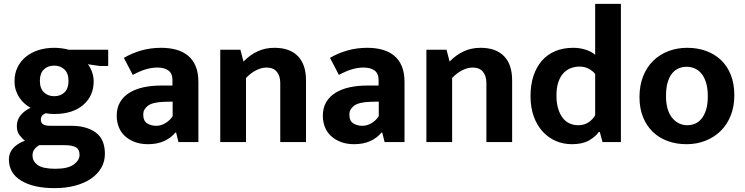

<svg xmlns="http://www.w3.org/2000/svg" viewBox="-20 -734 3849 992"><path d="M55 -315Q55 -354 70.5 -386Q86 -418 113.5 -440.5Q141 -463 178.5 -475Q216 -487 261 -487Q278 -487 298 -484.5Q318 -482 335 -477H539V-393H496L434 -402Q447 -386 455.5 -362Q464 -338 464 -314Q464 -238 409.5 -191.5Q355 -145 260 -145Q235 -145 216 -149Q191 -139 191 -116Q191 -100 202 -92Q213 -84 241 -84H348Q427 -84 474.5 -49.5Q522 -15 522 61Q522 100 503.5 132.5Q485 165 451 188.5Q417 212 369 225Q321 238 262 238Q153 238 89.5 199.5Q26 161 26 89Q26 56 48 31.5Q70 7 109 -7Q95 -17 81 -35.5Q67 -54 67 -82Q67 -115 87 -139Q107 -163 138 -177Q123 -185 108.5 -197.5Q94 -210 82 -227Q70 -244 62.5 -266Q55 -288 55 -315ZM183 16Q168 24 158 37Q148 50 148 70Q148 99 174.5 118.5Q201 138 266 138Q331 138 361 116Q391 94 391 66Q391 38 372 27Q353 16 313 16ZM334 -316Q334 -355 313 -375Q292 -395 260 -395Q227 -395 206.5 -375Q186 -355 186 -317Q186 -277 207 -257Q228 -237 260 -237Q293 -237 313.5 -257Q334 -277 334 -316Z M620 -435Q663 -460 711 -473.5Q759 -487 813 -487Q856 -487 891.5 -477Q927 -467 952.5 -445.5Q978 -424 991.5 -390.5Q1005 -357 1005 -310V0H902L890 -49H886Q863 -21 827.5 -5Q792 11 745 11Q706 11 676 -0.5Q646 -12 625 -31.5Q604 -51 593.5 -78Q583 -105 583 -136Q583 -177 600.5 -206.5Q618 -236 649 -255Q680 -274 721.5 -283Q763 -292 811 -292H871V-321Q871 -354 850.5 -369.5Q830 -385 793 -385Q764 -385 733.5 -376Q703 -367 666 -347ZM872 -209 829 -208Q768 -206 744 -187.5Q720 -169 720 -143Q720 -109 740.5 -96.5Q761 -84 787 -84Q813 -84 836.5 -99Q860 -114 872 -134Z M1251 0H1118V-477H1222L1238 -416Q1271 -450 1310.5 -468.5Q1350 -487 1398 -487Q1477 -487 1519 -444Q1561 -401 1561 -319V0H1428V-305Q1428 -342 1410 -363.5Q1392 -385 1357 -385Q1331 -385 1302.5 -370.5Q1274 -356 1251 -331Z M1685 -435Q1728 -460 1776 -473.5Q1824 -487 1878 -487Q1921 -487 1956.5 -477Q1992 -467 2017.5 -445.5Q2043 -424 2056.5 -390.5Q2070 -357 2070 -310V0H1967L1955 -49H1951Q1928 -21 1892.5 -5Q1857 11 1810 11Q1771 11 1741 -0.5Q1711 -12 1690 -31.5Q1669 -51 1658.5 -78Q1648 -105 1648 -136Q1648 -177 1665.5 -206.5Q1683 -236 1714 -255Q1745 -274 1786.5 -283Q1828 -292 1876 -292H1936V-321Q1936 -354 1915.5 -369.5Q1895 -385 1858 -385Q1829 -385 1798.5 -376Q1768 -367 1731 -347ZM1937 -209 1894 -208Q1833 -206 1809 -187.5Q1785 -169 1785 -143Q1785 -109 1805.5 -96.5Q1826 -84 1852 -84Q1878 -84 1901.5 -99Q1925 -114 1937 -134Z M2316 0H2183V-477H2287L2303 -416Q2336 -450 2375.5 -468.5Q2415 -487 2463 -487Q2542 -487 2584 -444Q2626 -401 2626 -319V0H2493V-305Q2493 -342 2475 -363.5Q2457 -385 2422 -385Q2396 -385 2367.5 -370.5Q2339 -356 2316 -331Z M3055 -714H3188V0H3093L3079 -52H3074Q3056 -27 3022.5 -8Q2989 11 2935 11Q2890 11 2851 -6Q2812 -23 2783 -55Q2754 -87 2737.5 -133Q2721 -179 2721 -238Q2721 -295 2736 -341Q2751 -387 2779 -419.5Q2807 -452 2848 -469.5Q2889 -487 2942 -487Q2976 -487 3006.5 -477Q3037 -467 3055 -451ZM3055 -352Q3042 -368 3021 -379Q3000 -390 2975 -390Q2951 -390 2929.5 -382Q2908 -374 2891.5 -356.5Q2875 -339 2865 -310.5Q2855 -282 2855 -241Q2855 -201 2864 -172Q2873 -143 2888 -124Q2903 -105 2923.5 -96Q2944 -87 2967 -87Q2999 -87 3021.5 -102.5Q3044 -118 3055 -139Z M3774 -242Q3774 -183 3755 -136Q3736 -89 3702.5 -56.5Q3669 -24 3624 -6.5Q3579 11 3527 11Q3475 11 3430.5 -5Q3386 -21 3353.5 -52Q3321 -83 3302.5 -128.5Q3284 -174 3284 -232Q3284 -293 3303 -340.5Q3322 -388 3355.5 -420.5Q3389 -453 3434 -470Q3479 -487 3531 -487Q3583 -487 3627.5 -471Q3672 -455 3704.5 -424.5Q3737 -394 3755.5 -348Q3774 -302 3774 -242ZM3637 -237Q3637 -278 3628 -307Q3619 -336 3604 -354Q3589 -372 3569 -380.5Q3549 -389 3528 -389Q3507 -389 3488 -381.5Q3469 -374 3454 -356.5Q3439 -339 3430 -310Q3421 -281 3421 -237Q3421 -198 3430 -169.5Q3439 -141 3454.5 -123Q3470 -105 3489.5 -96Q3509 -87 3530 -87Q3551 -87 3570 -94.5Q3589 -102 3604 -120Q3619 -138 3628 -166.5Q3637 -195 3637 -237Z"/></svg>

Font: Ek Mukta
Style: Bold
Weight: 700
Designer: Girish Dalvi and Yashodeep Gholap
Foundry: Ek Type
Version: Version 2.538;PS 1.002;hotconv 16.6.51;makeotf.lib2.5.65220;